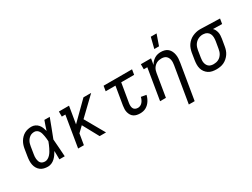

<svg xmlns="http://www.w3.org/2000/svg" viewBox="-69 -1468 3140 2396"><g transform="rotate(-30 1501.5 -270.0)"><path d="M221 8Q191 8 163.5 1Q136 -6 114.5 -22.5Q93 -39 79 -63Q65 -87 59.5 -114.5Q54 -142 55 -171Q56 -200 61 -230L77 -330Q81 -355 89 -380Q97 -405 110.5 -428Q124 -451 143.5 -471Q163 -491 186.5 -504Q210 -517 236 -522.5Q262 -528 287 -528Q315 -528 340 -516.5Q365 -505 382.5 -484.5Q400 -464 410 -439Q420 -414 427 -387Q437 -421 448.5 -454Q460 -487 472 -520H549Q523 -453 498.5 -386Q474 -319 447 -252Q453 -190 456.5 -126.5Q460 -63 465 0H388Q388 -31 387.5 -61.5Q387 -92 386 -122Q373 -98 356.5 -75Q340 -52 319.5 -33Q299 -14 273 -3Q247 8 221 8ZM222 -66Q243 -66 263 -77.5Q283 -89 298.5 -106Q314 -123 325.5 -142.5Q337 -162 347 -182Q357 -202 365.5 -222.5Q374 -243 382 -264Q381 -284 379 -304Q377 -324 373.5 -343Q370 -362 365 -381Q360 -400 350 -416.5Q340 -433 323.5 -443.5Q307 -454 287 -454Q271 -454 254.5 -450Q238 -446 223 -435.5Q208 -425 196.5 -411Q185 -397 177.5 -382Q170 -367 166 -350.5Q162 -334 159 -318L143 -218Q140 -200 138.5 -183Q137 -166 139 -149.5Q141 -133 146 -117Q151 -101 161.5 -89Q172 -77 188 -71.5Q204 -66 222 -66Z M658 0 732 -447H681V-520H827L786 -274L1035 -520H1146L899 -283L1060 0H968L843 -229L767 -156L741 0Z M1550 8Q1526 8 1502.5 3Q1479 -2 1460 -14.5Q1441 -27 1429 -46.5Q1417 -66 1411 -88.5Q1405 -111 1405.5 -135Q1406 -159 1410 -184L1454 -447H1313L1325 -520H1735L1723 -447H1537L1491 -172Q1488 -152 1489 -133Q1490 -114 1498 -98Q1506 -82 1523 -74Q1540 -66 1560 -66Q1578 -66 1595.5 -74.5Q1613 -83 1625.5 -98Q1638 -113 1646 -130.5Q1654 -148 1658 -167L1732 -154Q1728 -134 1719.5 -113.5Q1711 -93 1699 -74Q1687 -55 1670.5 -39Q1654 -23 1634.5 -12Q1615 -1 1593 3.5Q1571 8 1550 8Z M2129 215 2215 -302Q2218 -321 2219 -339Q2220 -357 2217 -374.5Q2214 -392 2206 -407.5Q2198 -423 2185 -434Q2172 -445 2155 -449.5Q2138 -454 2119 -454Q2103 -454 2085.5 -451Q2068 -448 2052 -440Q2036 -432 2022.5 -419.5Q2009 -407 1999.5 -392Q1990 -377 1985 -360.5Q1980 -344 1977 -327L1923 0H1839L1913 -447H1862V-520H2009L1994 -433Q2006 -454 2023 -472.5Q2040 -491 2061 -504Q2082 -517 2105.5 -522.5Q2129 -528 2152 -528Q2181 -528 2207.5 -520.5Q2234 -513 2253.5 -495.5Q2273 -478 2284.5 -453.5Q2296 -429 2300.5 -402Q2305 -375 2303.5 -347Q2302 -319 2297 -290L2213 215ZM2102 -600 2141 -755H2224L2170 -600Z M2650 8Q2619 8 2589.5 2Q2560 -4 2536.5 -19.5Q2513 -35 2495.5 -58.5Q2478 -82 2470.5 -110Q2463 -138 2463.5 -168.5Q2464 -199 2469 -230L2485 -330Q2490 -356 2499 -382Q2508 -408 2524 -431Q2540 -454 2562 -473Q2584 -492 2609.5 -503.5Q2635 -515 2661.5 -521.5Q2688 -528 2714 -528H2731L3003 -520L2991 -447L2861 -450Q2876 -436 2885 -417Q2894 -398 2898.5 -377.5Q2903 -357 2901.5 -334.5Q2900 -312 2897 -290L2880 -190Q2876 -164 2867 -137.5Q2858 -111 2842 -87.5Q2826 -64 2804 -44.5Q2782 -25 2756.5 -13Q2731 -1 2703.5 3.5Q2676 8 2650 8ZM2651 -66Q2668 -66 2686 -69.5Q2704 -73 2721 -81.5Q2738 -90 2751.5 -103.5Q2765 -117 2775 -133.5Q2785 -150 2790 -167.5Q2795 -185 2798 -202L2815 -302Q2819 -329 2818.5 -355Q2818 -381 2807.5 -403.5Q2797 -426 2776 -439.5Q2755 -453 2729 -454L2719 -455H2710Q2693 -455 2675.5 -450Q2658 -445 2642 -436Q2626 -427 2612.5 -413.5Q2599 -400 2590 -384.5Q2581 -369 2575.5 -352Q2570 -335 2567 -318L2551 -218Q2548 -199 2547 -180.5Q2546 -162 2549.5 -144.5Q2553 -127 2561.5 -111.5Q2570 -96 2583 -85.5Q2596 -75 2614 -70.5Q2632 -66 2651 -66Z"/></g></svg>

Font: Iosevka HT Extended
Style: Italic
Weight: 400
Width: 7
Italic angle: -9°
Monospace: yes
Designer: Belleve Invis
Foundry: Belleve Invis
Version: Version 32.3.0; ttfautohint (v1.8.4)